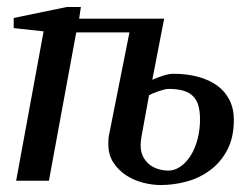

<svg xmlns="http://www.w3.org/2000/svg" viewBox="-20 -514 716 546"><path d="M548.8 -174.8Q548.8 -196.8 544.4 -212.9Q540 -229 529.8 -239.7Q519.5 -250.5 502.2 -255.9Q484.9 -261.2 459 -261.2Q454.1 -261.2 446.5 -259.3Q439 -257.3 430.9 -254.6Q422.9 -252 415.5 -248.8Q408.2 -245.6 403.8 -243.2L382.8 -127.9Q379.9 -113.3 379.9 -102.1Q379.9 -80.1 388.4 -65.7Q397 -51.3 408.9 -43.2Q420.9 -35.2 434.3 -32Q447.8 -28.8 458 -28.8Q476.6 -28.8 493.2 -40.3Q509.8 -51.8 522.2 -71.5Q534.7 -91.3 541.7 -117.9Q548.8 -144.5 548.8 -174.8ZM645 -172.9Q645 -123.5 626.7 -88.4Q608.4 -53.2 578.6 -30.8Q548.8 -8.3 511.7 2Q474.6 12.2 437 12.2Q412.6 12.2 386.2 5.4Q359.9 -1.5 338.1 -15.9Q316.4 -30.3 302.2 -52Q288.1 -73.7 288.1 -104Q288.1 -109.9 288.3 -116.5Q288.6 -123 290 -129.9L348.1 -421.9H196.8L119.1 0H25.9L104 -424.8L19 -434.1V-462.9L169.9 -494.1H210L205.1 -460.9H446.8L413.1 -287.1Q419.4 -290 427.2 -293Q435.1 -295.9 443.1 -298.6Q451.2 -301.3 459 -302.7Q466.8 -304.2 473.1 -304.2Q511.2 -304.2 543 -295.7Q574.7 -287.1 597.4 -270.8Q620.1 -254.4 632.6 -229.7Q645 -205.1 645 -172.9Z"/></svg>

Font: Charis SIL CyrE
Style: Italic
Weight: 400
Italic angle: -11°
Foundry: SIL International
Version: Version 5.000